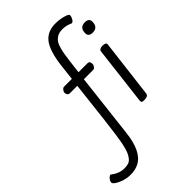

<svg xmlns="http://www.w3.org/2000/svg" viewBox="-537 -1004 1469 1469"><g transform="rotate(-45 198.0 -269.0)"><path d="M323 -426H223L163 91Q143 276 50 324Q13 344 -40 344Q-93 344 -140.5 321.5Q-188 299 -188 281Q-188 268 -174.5 251Q-161 234 -148 234Q-147 234 -134 244.5Q-121 255 -95 265.5Q-69 276 -40.5 276Q-12 276 5.5 270Q23 264 38 245Q53 226 62.5 201.5Q72 177 82 130Q95 65 115 -104L152 -426H72Q59 -426 52 -435Q45 -444 45 -456.5Q45 -469 55 -481Q65 -493 76 -493H160L173 -607Q190 -764 240 -826Q286 -882 368 -882Q413 -882 454 -871Q495 -860 495 -847Q495 -832 484 -813Q473 -794 460 -794Q459 -794 448 -799Q415 -813 377.5 -813Q340 -813 318.5 -799Q297 -785 285.5 -767Q274 -749 265 -715Q254 -675 245 -600L232 -493H330Q353 -493 353 -463Q353 -450 344 -438Q335 -426 323 -426ZM436 14Q421 14 415 10Q409 6 409 -6L466 -482Q469 -507 505 -507Q541 -507 541 -487L483 -11Q480 14 436 14ZM581 -692Q581 -630 524 -630Q479 -630 479 -668Q479 -729 536 -729Q581 -729 581 -692Z"/></g></svg>

Font: Kite One
Style: Regular
Weight: 400
Designer: Eduardo Rodriguez Tunni
Foundry: Eduardo Rodriguez Tunni
Version: Version 1.001